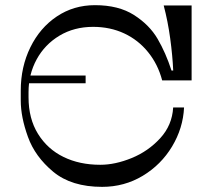

<svg xmlns="http://www.w3.org/2000/svg" viewBox="-20 -721 829 740"><path d="M338.9 -617.5Q266 -617.5 209.3 -583.6Q152.6 -549.6 121.3 -492.2Q90 -434.8 90 -366.1V-346.1Q90 -263.8 126.5 -205Q163 -146.2 224.8 -116.1Q286.5 -85.9 366.4 -85.9Q423.9 -85.9 487.6 -111.9Q551.4 -138 597.5 -188.3Q643.6 -238.6 647.4 -306.8H689.4Q685.6 -226.9 643.2 -156.4Q600.8 -85.9 530 -43.3Q459.2 -0.8 373.5 -0.8Q255.5 -0.8 185.3 -58.9Q115.1 -117.1 87.6 -193.7Q60 -270.2 60 -333.1V-372.1Q60 -463.1 97 -538.6Q134 -614.1 199 -657.6Q264 -701.1 346 -701.1Q437 -701.1 496.5 -663.1Q556 -625.1 587.5 -571.1Q619 -517.1 641 -449.1H647.6Q645 -506.5 636 -572.8Q627 -639 610.9 -700H718.5V-411.2H605Q588.8 -473.1 550.8 -520Q512.9 -566.9 458.8 -592.2Q404.6 -617.5 338.9 -617.5ZM79 -400V-430H310V-400Z"/></svg>

Font: Space Cowgirl
Style: Regular
Weight: 400
Designer: Valery Marier
Foundry: Valery Marier
Version: Version 1.000